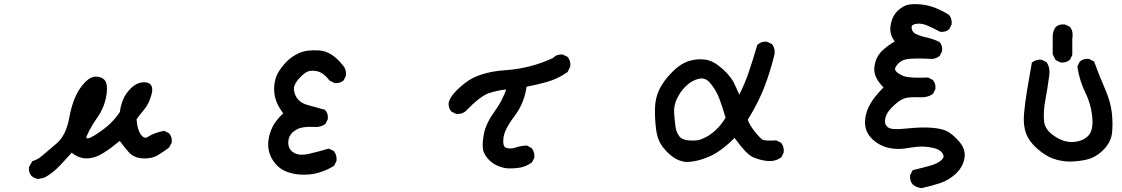

<svg xmlns="http://www.w3.org/2000/svg" viewBox="-20 -786 5540 948"><path d="M168.9 97.7Q150.4 95.2 136.2 83.5L135.7 83L135.3 82.5Q120.6 65.9 123 40V38.1L124.5 36.1L138.2 12.7L140.1 9.3L143.6 8.3Q167 1 187 -16.1Q208.5 -34.7 258.8 -77.1Q306.6 -117.7 322.3 -206.1Q339.4 -299.8 377.9 -353.5Q418 -409.2 455.1 -407.7Q493.2 -405.8 503.9 -377.9Q513.2 -353.5 502.9 -301.8Q501 -293.5 498.5 -284.9Q496.1 -276.4 493.2 -268.1Q490.2 -259.8 486.6 -251.5Q482.9 -243.2 478.5 -234.9Q474.1 -226.6 469 -218.5Q463.9 -210.4 458 -202.1Q447.8 -187.5 438.2 -172.1Q428.7 -156.7 420.7 -141.1Q412.6 -125.5 405.8 -109.4Q406.2 -108.4 406.2 -107.9Q406.2 -107.4 406.7 -106.9Q408.2 -103 411.1 -102.5Q414.1 -102.1 425.3 -106Q453.1 -118.7 498 -153.3Q512.7 -164.6 525.6 -177.2Q538.6 -189.9 550 -203.9Q561.5 -217.8 571.8 -232.9Q575.7 -264.2 587.4 -293.5Q593.8 -309.6 604.2 -324.2Q614.7 -338.9 628.9 -352.5Q659.7 -382.3 697.8 -379.4Q700.7 -379.4 703.1 -378.9Q705.6 -378.4 707.5 -377.9Q713.9 -376 718.3 -373Q722.7 -370.1 725.6 -365.7Q728.5 -361.3 730 -356.2Q731.4 -351.1 731.7 -345Q731.9 -338.9 731 -332.5Q730 -326.2 728 -319.3Q721.7 -295.4 711.9 -276.1Q702.1 -256.8 689 -241.7Q677.7 -228.5 669.2 -217.3Q660.6 -206.1 654.3 -196.8Q656.2 -169.9 661.9 -150.9Q667.5 -131.8 677.2 -119.6Q686 -108.4 694.3 -106.4Q702.6 -104.5 711.9 -111.3Q739.3 -129.4 787.1 -139.6L790.5 -140.1L793.5 -138.7L813 -128.9L814.9 -127.9L815.9 -126.5Q820.8 -120.6 823.7 -114Q826.7 -107.4 827.6 -99.9Q828.6 -92.3 828.1 -84V-82L827.1 -80.1L815.4 -58.6L814 -57.1L812.5 -55.7Q785.6 -35.6 758.8 -19.5Q744.1 -10.7 726.1 -6.8Q708 -2.9 686 -3.9Q664.1 -4.9 646 -12.7Q627.9 -20.5 615.2 -35.2Q594.7 -58.1 571.3 -90.3Q533.7 -58.6 494.6 -33.2Q449.2 -3.9 407.2 -3.9Q368.7 -3.9 334 -32.2Q305.2 0.5 274.9 32.2Q257.8 50.3 239 64.9Q220.2 79.6 200.2 90.8L198.7 91.3H197.3L171.9 97.2L170.4 97.7Z M1465.3 76.2Q1428.7 74.2 1396 62Q1362.3 49.3 1340.3 22.9Q1318.4 -2.9 1310.1 -31.7Q1309.1 -35.2 1308.3 -38.3Q1307.6 -41.5 1306.9 -44.9Q1306.2 -48.3 1305.7 -51.8Q1305.2 -55.2 1304.9 -58.6Q1304.7 -62 1304.4 -65.7Q1304.2 -69.3 1304.2 -73Q1304.2 -76.7 1304.4 -80.3Q1304.7 -84 1304.9 -87.6Q1305.2 -91.3 1305.7 -94.7Q1310.1 -128.9 1327.1 -162.6Q1343.3 -193.4 1378.4 -226.6Q1354.5 -257.8 1343.3 -288.6Q1331.1 -323.7 1334 -360.4Q1335.4 -377.9 1339.6 -393.6Q1343.8 -409.2 1350.6 -422.4Q1364.3 -448.2 1390.6 -477.1Q1404.3 -491.7 1420.4 -503.2Q1436.5 -514.6 1455.6 -523.4Q1493.2 -541 1554.7 -537.1Q1570.8 -536.1 1586.2 -531Q1601.6 -525.9 1616 -516.8Q1630.4 -507.8 1644 -495.1Q1657.7 -482.4 1670.4 -466.3Q1690.9 -445.3 1688.5 -414.6V-412.6L1687.5 -410.6L1677.7 -391.1L1676.8 -389.2L1675.3 -388.2Q1658.7 -373.5 1632.8 -376H1630.9L1629.4 -377L1609.9 -386.7L1607.9 -387.7L1606.4 -389.2Q1600.6 -397 1594.7 -403.1Q1588.9 -409.2 1583.3 -414.1Q1577.6 -418.9 1572.3 -422.6Q1566.9 -426.3 1562 -428.7Q1541 -438.5 1514.6 -436.5Q1489.7 -435.1 1458.5 -400.4Q1450.2 -391.6 1444.6 -383.3Q1439 -375 1435.8 -367.7Q1432.6 -360.4 1431.6 -353.5Q1430.7 -346.7 1431.6 -340.3Q1436 -312 1452.6 -293.7Q1469.2 -275.4 1500.5 -267.1Q1534.7 -258.3 1582 -244.6L1584.5 -244.1L1586.4 -241.7Q1601.1 -225.1 1598.6 -199.2V-197.3L1597.7 -195.8L1587.9 -176.3L1586.9 -174.3L1584.5 -172.9Q1573.7 -165 1560.8 -161.6Q1547.9 -158.2 1533.7 -159.2Q1503.4 -161.1 1481.4 -158Q1459.5 -154.8 1446.3 -147.5Q1432.1 -140.1 1423.1 -131.1Q1414.1 -122.1 1409.2 -111.3Q1406.2 -104 1404.8 -96.7Q1403.3 -89.4 1403.3 -81.5Q1403.3 -73.7 1405.3 -65.4Q1410.2 -42.5 1435.1 -29.8Q1461.4 -16.1 1505.4 -26.4Q1553.2 -37.6 1599.6 -51.3L1603.5 -52.2L1606.9 -50.8L1626.5 -41L1628.4 -40L1629.9 -38.1Q1644 -18.6 1641.6 6.8V8.8L1640.6 10.3L1630.9 29.8L1629.4 32.2L1627.4 33.7Q1592.8 55.7 1552.2 66.9Q1532.2 72.8 1510.5 75Q1488.8 77.1 1465.3 76.2Z M2480 44.9Q2430.2 36.6 2399.4 8.3Q2384.3 -5.9 2375.5 -20.8Q2366.7 -35.6 2364.3 -50.8Q2360.4 -79.6 2370.1 -128.9Q2380.4 -178.7 2423.8 -238.3Q2432.6 -250.5 2440.9 -263.7Q2449.2 -276.9 2456.1 -290.3Q2462.9 -303.7 2468.8 -317.4Q2474.6 -331.1 2479.5 -344.7Q2434.1 -338.9 2395.5 -326.7Q2352.1 -312.5 2278.3 -236.3L2277.8 -235.8L2277.3 -235.4Q2258.8 -221.2 2233.4 -223.6H2231.4L2230 -224.6L2210.4 -234.4L2208.5 -235.4L2207.5 -236.8Q2192.9 -253.4 2195.3 -279.3V-279.8L2195.8 -280.8Q2206.1 -321.3 2275.9 -376Q2310.5 -403.3 2360.6 -419.2Q2410.6 -435.1 2476.1 -439.5Q2600.1 -447.8 2712.4 -500.5L2712.9 -501.5L2713.9 -503.4L2715.3 -504.4Q2731.9 -519 2757.8 -516.6H2759.8L2761.2 -515.6L2780.8 -505.9L2782.7 -504.9L2784.2 -502.9Q2798.3 -484.4 2795.9 -459V-457L2794.9 -455.6L2783.2 -432.1L2782.2 -429.7L2779.8 -428.7Q2733.9 -396.5 2680.2 -381.3Q2631.8 -367.7 2580.1 -357.9Q2574.2 -316.4 2558.8 -279.5Q2543.5 -242.7 2518.6 -210Q2469.2 -145.5 2465.3 -101.1Q2463.4 -79.6 2467.3 -69.1Q2471.2 -58.6 2479 -56.2Q2501 -49.3 2522.5 -56.6Q2535.2 -61 2549.1 -63.7Q2563 -66.4 2578.6 -67.4H2581.5L2584 -66.4L2603.5 -55.7L2605 -54.2L2606.4 -52.7Q2620.6 -34.2 2618.2 -8.8V-6.8L2617.2 -5.4L2607.4 14.2L2606.4 16.6L2604 17.6Q2577.1 36.6 2545.4 42Q2538.1 43 2530 43.9Q2522 44.9 2513.9 45.2Q2505.9 45.4 2497.6 45.4Q2489.3 45.4 2481 44.9H2480.5Z M3364.7 13.7Q3333.5 9.3 3307.1 -7.8Q3281.2 -24.9 3254.9 -57.1Q3245.6 -68.4 3238.5 -82Q3231.4 -95.7 3226.8 -111.6Q3222.2 -127.4 3219.7 -145Q3212.9 -197.8 3213.9 -249Q3214.8 -302.2 3236.3 -346.2Q3257.8 -389.6 3300.3 -431.6Q3314.5 -445.8 3328.6 -456.5Q3342.8 -467.3 3356.9 -474.6Q3371.1 -481.9 3385.3 -485.8Q3405.8 -491.7 3425.8 -492.9Q3445.8 -494.1 3465.3 -491.2Q3485.8 -487.8 3506.8 -475.8Q3527.8 -463.9 3549.8 -443.8Q3593.3 -403.3 3607.4 -369.1Q3617.7 -345.2 3630.4 -319.3Q3657.2 -371.6 3676.3 -427.7Q3698.7 -494.1 3718.3 -561.5L3718.8 -564L3721.2 -565.9Q3739.7 -582.5 3765.6 -580.1H3767.1L3769 -579.1L3789.6 -569.3L3791.5 -568.4L3793 -566.4Q3807.1 -547.9 3804.7 -521.5V-521V-520.5Q3794.4 -477.1 3781.2 -434.6Q3768.1 -392.1 3752 -351.1Q3741.2 -324.2 3728.5 -297.6Q3715.8 -271 3701.7 -245.4Q3687.5 -219.7 3671.9 -194.8Q3676.8 -181.2 3685.5 -166.5Q3694.3 -151.9 3707 -136.2Q3733.9 -102.5 3745.6 -96.2Q3757.3 -89.8 3810.1 -92.8H3812.5L3814.9 -91.8L3834.5 -82L3836.4 -81.1L3837.9 -79.1Q3852.1 -60.5 3849.6 -35.2V-33.7L3848.6 -31.7L3838.9 -11.2L3837.9 -9.3L3835.4 -7.8Q3807.1 12.2 3770 8.8Q3734.9 5.9 3699.7 -9.3Q3681.6 -16.6 3659.2 -40.3Q3636.7 -64 3606.9 -105Q3540 -38.1 3482.4 -13.2Q3420.9 13.7 3366.2 13.7H3365.7ZM3450.2 -101.6Q3485.8 -116.7 3515.6 -145.5Q3544.4 -173.3 3562.5 -205.1Q3547.9 -255.4 3532.7 -296.4Q3517.6 -337.9 3489.3 -372.6Q3476.1 -389.2 3462.2 -395Q3448.2 -400.9 3432.6 -397.5Q3398.4 -390.6 3369.1 -362.8Q3358.9 -353.5 3350.3 -343.3Q3341.8 -333 3335 -321.8Q3328.1 -310.5 3322.3 -298.8Q3305.7 -262.7 3308.6 -226.1Q3311.5 -187.5 3315.4 -159.7Q3318.8 -133.8 3334 -113.3Q3347.7 -94.2 3387.2 -92.3Q3408.2 -91.3 3423.8 -93.5Q3439.5 -95.7 3449.2 -101.6H3449.7Z M4529.3 142.6Q4517.1 141.6 4506.3 137Q4495.6 132.3 4486.8 124.5L4486.3 124L4485.8 123.5Q4481 117.7 4478 111.1Q4475.1 104.5 4474.1 96.9Q4473.1 89.4 4473.6 81.1V79.1L4474.6 77.6L4484.4 58.1L4486.3 54.2L4490.7 53.2Q4531.7 43.5 4573.7 31.7Q4612.8 20.5 4630.9 2Q4638.2 -5.9 4638.7 -13.2Q4639.2 -20.5 4632.8 -30.3Q4618.2 -50.8 4581.1 -57.1Q4541.5 -64.5 4511.7 -61.5Q4496.1 -60.1 4481.7 -58.1Q4467.3 -56.2 4454.1 -53.7Q4425.3 -48.8 4393.6 -51.8Q4361.8 -54.7 4335 -66.9Q4308.1 -78.6 4286.6 -99.6Q4265.1 -120.6 4256.3 -146.5Q4252 -159.2 4251.2 -174.6Q4250.5 -189.9 4252.9 -206.5Q4258.3 -240.7 4278.3 -275.4Q4296.4 -307.1 4342.3 -354.5Q4318.4 -378.4 4306.9 -401.9Q4295.4 -425.3 4296.9 -448.7Q4300.3 -497.1 4329.6 -529.3Q4335 -534.7 4340.8 -540Q4346.7 -545.4 4353 -550.8Q4359.4 -556.2 4366.7 -561.3Q4374 -566.4 4381.6 -571.5Q4389.2 -576.7 4397.9 -581.5Q4370.6 -616.2 4377 -658.7Q4384.3 -706.1 4412.1 -732.4Q4439.9 -759.3 4469.2 -763.7Q4497.1 -767.6 4531.5 -763.7Q4565.9 -759.8 4599.1 -746.6Q4632.3 -733.4 4664.6 -713.4L4666 -712.4L4667 -710.9Q4681.2 -692.4 4678.7 -667V-665L4677.7 -663.6L4668 -644L4667 -642.1L4665.5 -641.1Q4648.9 -626.5 4623 -628.9H4621.1L4619.1 -630.4Q4588.4 -647.5 4555.7 -661.1Q4525.4 -673.3 4499.5 -667.5Q4487.3 -664.6 4483.6 -659.7Q4480 -654.8 4481.4 -646Q4484.4 -626 4503.9 -617.2Q4507.8 -615.7 4512 -614Q4516.1 -612.3 4520.3 -610.8Q4524.4 -609.4 4528.8 -607.9Q4533.2 -606.4 4537.8 -605.2Q4542.5 -604 4547.1 -602.8Q4551.8 -601.6 4556.6 -600.6Q4587.9 -593.3 4616.2 -580.1L4618.2 -579.1L4619.6 -577.6Q4634.3 -561 4631.8 -535.2V-533.2L4630.9 -531.7L4621.1 -512.2L4620.1 -510.3L4618.2 -508.8Q4610.4 -502.9 4601.8 -499.5Q4593.3 -496.1 4584 -495.1H4583.5H4582.5Q4535.2 -497.6 4503.7 -497.1Q4472.2 -496.6 4456.5 -493.7Q4426.3 -488.3 4407.7 -463.9Q4398.9 -452.1 4399.4 -444.6Q4399.9 -437 4409.2 -429.2Q4412.6 -426.3 4416.5 -423.6Q4420.4 -420.9 4424.6 -418.5Q4428.7 -416 4433.1 -414.1Q4437.5 -412.1 4442.1 -410.4Q4446.8 -408.7 4451.7 -407.5Q4456.5 -406.2 4461.9 -405.8Q4494.6 -400.4 4559.1 -403.3H4561.5L4564 -402.3L4583.5 -392.6L4585.4 -391.6L4586.4 -390.1Q4601.1 -373.5 4598.6 -347.7V-345.7L4597.7 -344.2L4587.9 -324.7L4586.4 -322.3L4584.5 -320.8Q4560.5 -305.7 4532.2 -305.7Q4488.8 -307.6 4460 -303.7Q4433.1 -300.3 4400.9 -272Q4368.2 -243.2 4358.4 -222.2Q4348.6 -202.1 4349.6 -183.1Q4350.6 -166.5 4366.7 -155.8Q4384.3 -144 4455.1 -151.4Q4530.3 -159.2 4579.1 -155.3Q4628.4 -151.4 4654.8 -138.7Q4668 -132.3 4682.9 -119.9Q4697.8 -107.4 4714.4 -88.9Q4749.5 -49.8 4742.2 -5.4Q4734.9 38.1 4699.2 71.8Q4664.1 104.5 4620.1 118.7Q4577.6 132.3 4532.2 142.6H4530.8Z M5256.3 11.7Q5214.8 9.8 5178.2 -3.4Q5159.7 -10.3 5140.6 -22.2Q5121.6 -34.2 5102.1 -51.3Q5062 -85.9 5046.4 -127Q5031.2 -167.5 5036.1 -224.6Q5041 -279.8 5051.8 -344.2Q5062.5 -408.7 5074.2 -473.6L5075.2 -477.1L5078.1 -479.5Q5087.4 -486.3 5098.6 -489.3Q5109.9 -492.2 5122.1 -491.2H5124L5125.5 -490.2L5145 -480.5L5147.5 -479L5148.9 -476.6Q5166.5 -448.7 5160.2 -409.7Q5152.3 -350.6 5141.6 -293Q5130.9 -236.8 5134.8 -189.9Q5138.2 -146 5185.1 -114.7Q5233.4 -82 5279.3 -85Q5294.4 -85.9 5307.9 -89.6Q5321.3 -93.3 5332 -99.4Q5342.8 -105.5 5352.1 -114.3Q5378.4 -140.6 5373.5 -202.6Q5368.2 -268.1 5339.8 -326.7Q5324.7 -357.9 5314.7 -389.9Q5304.7 -421.9 5299.8 -454.6L5299.3 -457.5L5300.8 -460.4L5310.5 -480L5311.5 -481.9L5313 -482.9Q5329.6 -497.6 5355.5 -495.1H5357.4L5358.9 -494.1L5378.4 -484.4L5381.8 -482.4L5383.3 -479Q5406.7 -414.6 5434.6 -350.6Q5463.9 -284.7 5469.7 -228.5Q5475.6 -172.9 5470.7 -129.4Q5465.3 -83.5 5427.7 -45.9Q5390.6 -8.8 5347.2 1.5Q5304.7 11.7 5256.8 11.7ZM5214.4 -478.5 5194.8 -488.3 5191.9 -489.7 5190.4 -492.7 5178.7 -516.1 5177.7 -518.1V-520.5V-598.1Q5175.8 -628.9 5191.4 -650.9L5191.9 -652.3L5192.9 -653.3Q5211.9 -668.5 5237.8 -665L5239.3 -664.6L5240.7 -664.1L5261.2 -654.3L5263.2 -653.3L5264.6 -650.9Q5280.8 -628.4 5274.4 -593.8V-516.6V-514.2L5273.4 -512.2L5263.7 -492.7L5262.7 -490.7L5260.7 -489.3Q5243.2 -475.1 5217.8 -477.5H5215.8Z"/></svg>

Font: NaikaiFont
Style: Bold
Weight: 700
Version: Version 1.89